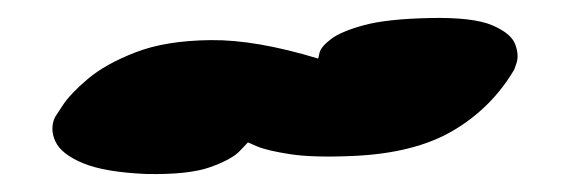

<svg xmlns="http://www.w3.org/2000/svg" viewBox="-20 -469 628 213"><path d="M550 -391Q525 -349 482.5 -324Q440 -299 372 -296Q327 -294 301.5 -298Q276 -302 265.5 -306.5Q255 -311 255 -311Q255 -311 246 -301.5Q237 -292 213 -283.5Q189 -275 142 -276Q96 -278 72 -288Q48 -298 41.5 -312Q35 -326 41 -339Q41 -339 49.5 -352Q58 -365 77.5 -381.5Q97 -398 130.5 -411Q164 -424 214 -424.5Q264 -425 333 -404Q333 -404 334.5 -410.5Q336 -417 347 -425.5Q358 -434 383.5 -441Q409 -448 457 -449Q505 -450 526 -441Q547 -432 551.5 -420Q556 -408 553 -399Q550 -390 550 -391Z"/></svg>

Font: Nerko One
Style: Regular
Weight: 400
Designer: Nermin Kahrimanovic
Foundry: Nermin Kahrimanovic
Version: Version 1.101